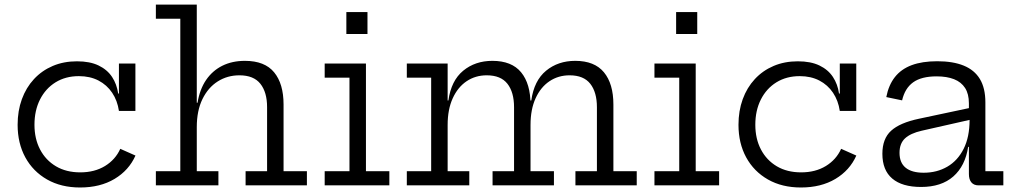

<svg xmlns="http://www.w3.org/2000/svg" viewBox="-20 -810 4438 839"><path d="M330 9.3Q247.2 9.3 185.7 -25.7Q124.3 -60.7 90.6 -122.4Q57 -184.1 57 -264.6Q57 -325.6 75.5 -376.4Q94 -427.2 128.4 -464.3Q162.8 -501.5 210.5 -521.8Q258.1 -542.1 316.3 -542.1Q372.8 -542.1 410.7 -523.9Q448.7 -505.6 469.7 -473.8Q490.6 -442 496.4 -401.2H514.1L499.7 -325.3Q493.1 -370.4 470.1 -404.7Q447.1 -439 410.2 -458.2Q373.2 -477.3 324.7 -477.3Q266.6 -477.3 222.8 -450.3Q179.1 -423.2 154.9 -375.3Q130.6 -327.4 130.6 -264.6Q130.6 -203.6 155.2 -156.7Q179.8 -109.8 224.6 -83.3Q269.4 -56.8 330.7 -56.8Q393.4 -56.8 438.9 -84.6Q484.3 -112.4 505.6 -159.7L572 -130.2Q543.3 -65.7 480.6 -28.2Q417.8 9.3 330 9.3ZM499.7 -325.3V-532.5H571.7V-325.3Z M839.9 -61.9H934.4V0H661.1V-61.9H767.9V-728.1H661.1V-790H839.9ZM1147.1 -61.9V-342Q1147.1 -406.9 1117.8 -443.9Q1088.5 -480.9 1026.2 -480.9Q973.7 -480.9 931.5 -454.2Q889.3 -427.5 864.6 -376.9Q839.9 -326.2 839.9 -254.5L823.2 -361.1H843.2Q852.8 -419.6 880.5 -460.4Q908.3 -501.1 951.3 -522.6Q994.4 -544.1 1050.2 -544.1Q1136.8 -544.1 1177.9 -494Q1219.1 -443.9 1219.1 -353.4V-61.9H1321.1V0H1053.2V-61.9Z M1579.1 -61.9H1681.4V0H1398.8V-61.9H1507.1V-470.6H1398.8V-532.5H1579.1ZM1493.5 -757.2H1585.8V-661.3H1493.5Z M2494.5 0V-61.9H2588.4V-341.3Q2588.4 -406.9 2559.4 -443.9Q2530.4 -480.9 2469 -480.9Q2419.6 -480.9 2381.1 -455Q2342.5 -429.1 2320.4 -380.5Q2298.3 -331.9 2298.3 -264L2281.2 -371H2301.6Q2313.8 -457.9 2366.3 -501Q2418.7 -544.1 2493.7 -544.1Q2577.8 -544.1 2619.1 -494.1Q2660.4 -444.1 2660.4 -353.1V-61.9H2762.4V0ZM1757.7 0V-61.9H1864.1V-470.6H1757.7V-532.5H1936.1V-61.9H2030.7V0ZM2132.4 0V-61.9H2226.3V-341.3Q2226.3 -406.9 2197.4 -443.9Q2168.4 -480.9 2106.9 -480.9Q2057.5 -480.9 2018.9 -455Q1980.4 -429.1 1958.3 -380.5Q1936.1 -331.9 1936.1 -264L1919.1 -371H1939.4Q1951.6 -457.9 2004.1 -501Q2056.6 -544.1 2131.6 -544.1Q2216 -544.1 2257.1 -494.1Q2298.3 -444.1 2298.3 -353.1V-61.9H2400.6V0Z M3020.1 -61.9H3122.4V0H2839.8V-61.9H2948.1V-470.6H2839.8V-532.5H3020.1ZM2934.5 -757.2H3026.8V-661.3H2934.5Z M3480 9.3Q3397.2 9.3 3335.7 -25.7Q3274.3 -60.7 3240.6 -122.4Q3207 -184.1 3207 -264.6Q3207 -325.6 3225.5 -376.4Q3244 -427.2 3278.4 -464.3Q3312.8 -501.5 3360.5 -521.8Q3408.1 -542.1 3466.3 -542.1Q3522.8 -542.1 3560.7 -523.9Q3598.7 -505.6 3619.7 -473.8Q3640.6 -442 3646.4 -401.2H3664.1L3649.7 -325.3Q3643.1 -370.4 3620.1 -404.7Q3597.1 -439 3560.2 -458.2Q3523.2 -477.3 3474.7 -477.3Q3416.6 -477.3 3372.8 -450.3Q3329.1 -423.2 3304.9 -375.3Q3280.6 -327.4 3280.6 -264.6Q3280.6 -203.6 3305.2 -156.7Q3329.8 -109.8 3374.6 -83.3Q3419.4 -56.8 3480.7 -56.8Q3543.4 -56.8 3588.9 -84.6Q3634.3 -112.4 3655.6 -159.7L3722 -130.2Q3693.3 -65.7 3630.6 -28.2Q3567.8 9.3 3480 9.3ZM3649.7 -325.3V-532.5H3721.7V-325.3Z M4256.2 0Q4235.7 0 4224.8 -12.9Q4213.9 -25.9 4213.9 -49.4V-209.6L4220.5 -226.1L4216.9 -286.7L4213.9 -318.1V-358.5Q4213.9 -399.4 4197.3 -425.4Q4180.6 -451.4 4149.1 -463.9Q4117.5 -476.3 4072.9 -476.3Q4006.5 -476.3 3970.3 -450.3Q3934.1 -424.2 3922 -371.4L3852.9 -385.8Q3863.1 -438.4 3890.5 -473.2Q3917.9 -508 3963.7 -525.2Q4009.5 -542.4 4075.5 -542.4Q4144.4 -542.4 4191.2 -523.3Q4238.1 -504.2 4262 -464.6Q4285.9 -424.9 4285.9 -362.7V-61.9H4364.4V0ZM4004.9 7Q3922.1 7 3879 -29.7Q3835.8 -66.3 3835.8 -138Q3835.8 -203.9 3874 -238.7Q3912.2 -273.6 3996 -291.2L4235.5 -342.1V-290.3L4007.8 -238.8Q3958.8 -227.7 3934.7 -205.3Q3910.7 -182.9 3910.7 -142.3Q3910.7 -98.7 3937.6 -77Q3964.5 -55.2 4016.3 -55.2Q4074.1 -55.2 4119.5 -81.6Q4165 -108 4190.9 -159.6Q4216.9 -211.2 4216.9 -286.7L4235.8 -168.3H4210.6Q4198 -84.9 4145.8 -38.9Q4093.5 7 4004.9 7Z"/></svg>

Font: Hepta Slab ExtraLight
Style: Regular
Weight: 200
Designer: Michael LaGattuta
Foundry: Michael LaGattuta
Version: Version 1.100